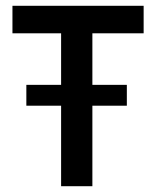

<svg xmlns="http://www.w3.org/2000/svg" viewBox="-20 -643 540 663"><path d="M191 0V-278H71V-350H191V-528H23V-623H476V-528H299V-350H418V-278H299V0Z"/></svg>

Font: Inconsolata
Style: Bold
Weight: 700
Monospace: yes
Designer: Raph Levien, Cyreal, Brenton Simpson
Foundry: Raph Levien, Cyreal, Google
Version: Version 3.100; ttfautohint (v1.8.4.7-5d5b)